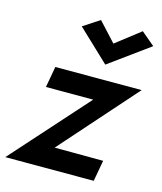

<svg xmlns="http://www.w3.org/2000/svg" viewBox="-124 -803 744 883"><g transform="rotate(15 248.0 -361.5)"><path d="M330 -633 247 -723 169 -672 319 -530 510 -669 446 -723ZM307 -360 -15 0H406L424 -100L193 -101L511 -460H100L82 -360Z"/></g></svg>

Font: Jost Medium
Style: Italic
Weight: 500
Italic angle: -5°
Version: Version 3.710